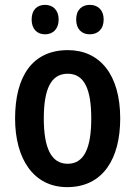

<svg xmlns="http://www.w3.org/2000/svg" viewBox="-20 -759 556 789"><path d="M110 -679C110 -639 133 -618 165 -618C197 -618 221 -639 221 -679C221 -718 197 -739 165 -739C133 -739 110 -719 110 -679ZM293 -679C293 -639 316 -618 349 -618C382 -618 406 -639 406 -679C406 -718 382 -739 349 -739C317 -739 293 -719 293 -679ZM474 -272C474 -454 389 -553 259 -553C113 -553 42 -445 42 -272C42 -106 118 10 256 10C404 10 474 -108 474 -272ZM160 -272C160 -394 190 -456 258 -456C326 -456 355 -394 355 -272C355 -151 326 -86 258 -86C190 -86 160 -152 160 -272Z"/></svg>

Font: Noto Sans Lao Condensed SemiBold
Style: Regular
Weight: 600
Width: 3
Designer: Monotype Design Team
Foundry: Monotype Imaging Inc.
Version: Version 2.003